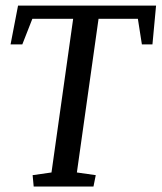

<svg xmlns="http://www.w3.org/2000/svg" viewBox="-20 -681 590 701"><path d="M247.1 -612.3H98.1L61.5 -519H18.6L45.9 -660.6H549.8L536.6 -519H498L483.4 -612.3H339.8L260.7 -51.3L329.6 -41.5L321.3 0H103L99.1 -41.5L168 -51.3Z"/></svg>

Font: NoticiaText-Italic
Style: Italic
Weight: 400
Italic angle: -8°
Designer: JM Sole
Foundry: JM Sole
Version: Version 1.003